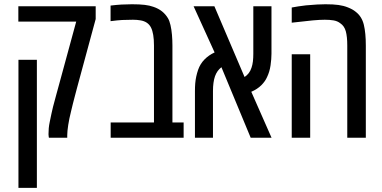

<svg xmlns="http://www.w3.org/2000/svg" viewBox="-20 -660 1832 920"><path d="M214.4 0Q214.4 -1.5 213.4 -5.1Q212.4 -8.8 212.4 -16.6Q212.4 -31.7 213.6 -45.4Q214.8 -59.1 218.3 -75.7Q226.6 -117.2 234.1 -148.2Q241.7 -179.2 250 -207.5Q258.3 -235.8 266.6 -268.1L345.2 -556.6H67.9V-629.9H438.5V-568.8L349.6 -240.7Q343.8 -218.8 338.6 -199Q333.5 -179.2 328.9 -161.4Q324.2 -143.6 320.8 -127.9Q315.9 -108.9 312.5 -92Q309.1 -75.2 306.9 -61Q304.7 -46.9 303.5 -34.7Q302.2 -22.5 302.2 -12.7V0ZM68.4 240.2V-373.5H156.7V240.2Z M510.3 0V-73.2H717.8V-442.4Q717.8 -500 703.4 -528.3Q689 -556.6 652.8 -562.5Q645 -564 635.5 -564.7Q626 -565.4 617.2 -565.4Q586.4 -565.4 565.2 -564.2Q543.9 -563 509.8 -558.6V-633.3Q537.1 -636.7 562.3 -638.2Q587.4 -639.6 612.3 -639.6Q648.9 -639.6 673.1 -636.7Q697.3 -633.8 714.8 -627.4Q739.3 -619.1 756.3 -605.5Q773.4 -591.8 784.7 -572.8Q792 -561 796.9 -539.8Q801.8 -518.6 804 -493.2Q806.2 -467.8 806.2 -441.9V-73.2H859.9V0Z M914.1 0V-223.1Q914.1 -243.7 915.5 -260.7Q917 -277.8 920.4 -293.5Q923.8 -309.1 929.2 -325.2Q939.5 -354.5 960 -375.2Q980.5 -396 1008.3 -408.7L907.7 -629.9H1007.3L1151.9 -291Q1163.6 -298.8 1171.9 -309.6Q1180.2 -320.3 1185.1 -335.4Q1189.9 -349.1 1191.9 -366Q1193.8 -382.8 1193.8 -402.3V-629.9H1280.8V-402.8Q1280.8 -377.4 1276.4 -346.9Q1272 -316.4 1259.8 -291Q1251 -270.5 1232.2 -251.7Q1213.4 -232.9 1184.1 -220.2L1281.2 0H1181.2L1041 -337.9Q1030.3 -329.6 1022.9 -319.3Q1015.6 -309.1 1010.3 -294.9Q1000.5 -266.6 1000.5 -223.6V0Z M1644 0V-442.4Q1644 -484.4 1637 -510Q1629.9 -535.6 1610.8 -548.3Q1597.2 -559.1 1578.4 -562.3Q1559.6 -565.4 1536.1 -565.4Q1514.2 -565.4 1478.5 -562.3Q1442.9 -559.1 1377.9 -551.3V-624Q1392.1 -627 1409.2 -629.4Q1426.3 -631.8 1445.8 -634.3Q1476.6 -637.2 1499.5 -638.4Q1522.5 -639.6 1539.6 -639.6Q1577.1 -639.6 1601.8 -636.2Q1626.5 -632.8 1647 -624.5Q1658.2 -620.1 1667.5 -615Q1676.8 -609.9 1685.1 -603Q1713.9 -580.6 1723.4 -541.3Q1732.9 -502 1732.9 -441.9V0ZM1377.9 0V-399.9H1466.3V0Z"/></svg>

Font: Open Sans Condensed Medium
Style: Regular
Weight: 500
Width: 3
Designer: Monotype Design Team
Foundry: Monotype Imaging Inc.
Version: Version 3.000